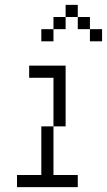

<svg xmlns="http://www.w3.org/2000/svg" viewBox="-20 -770 440 790"><path d="M150 -250V-50H50V0H300V-50H200V-250ZM100 -450H200V-250H250V-500H100ZM150 -600H200V-650H150ZM200 -650H250V-700H200ZM250 -700H300V-750H250ZM300 -650H350V-700H300ZM350 -600H400V-650H350Z"/></svg>

Font: LS-VG5000 Light Shifted
Style: Regular
Weight: 400
Designer: Justin Bihan, 2021
Foundry: Justin Bihan, 2021
Version: Version 1.000;Glyphs 3.1.2 (3151)